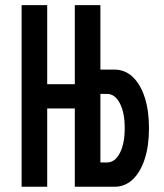

<svg xmlns="http://www.w3.org/2000/svg" viewBox="-20 -713 626 733"><path d="M351.6 0V-92.8H388.7Q418.9 -92.8 437.5 -128.7Q456.1 -164.6 456.1 -223.6Q456.1 -283.2 437.5 -318.8Q418.9 -354.5 388.7 -354.5H351.6V-447.3H417Q457 -447.3 486.6 -419.4Q516.1 -391.6 532.5 -341.3Q548.8 -291 548.8 -223.6Q548.8 -156.2 532.5 -106Q516.1 -55.7 486.6 -27.8Q457 0 417 0ZM62.5 0V-693.4H160.2V0ZM83 -298.8V-391.6H342.3V-298.8ZM265.6 0V-693.4H363.3V-403.8V-394V0Z"/></svg>

Font: Cascadia Mono
Style: Regular
Weight: 400
Monospace: yes
Designer: Aaron Bell
Foundry: Saja Typeworks
Version: Version 2102.003